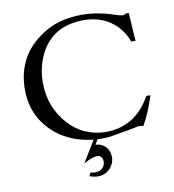

<svg xmlns="http://www.w3.org/2000/svg" viewBox="-96 -773 980 1081"><g transform="rotate(-10 393.5 -232.0)"><path d="M746.1 -174.8Q738.8 -149.9 730 -126.2Q721.2 -102.5 712.2 -81.3Q703.1 -60.1 693.8 -42Q684.6 -23.9 676.8 -10.7Q669.9 -13.2 664.1 -13.9Q658.2 -14.6 652.8 -14.6Q645.5 -14.6 635.7 -11.7Q632.8 -11.2 623.5 -9.3Q614.3 -7.3 601.8 -5.1Q589.4 -2.9 575.2 -0.5Q561 2 547.6 4.4Q534.2 6.8 522.9 8.8Q511.7 10.7 505.9 11.7Q473.1 19 432.6 18.1Q426.8 18.1 421.1 17.8Q415.5 17.6 409.7 17.6L393.1 46.9H397.9Q412.1 46.9 425.5 53Q439 59.1 449.5 70.1Q460 81.1 466.3 96.2Q472.7 111.3 472.7 129.4Q472.7 149.4 465.1 166.7Q457.5 184.1 444.8 196.8Q432.1 209.5 414.8 216.8Q397.5 224.1 377.4 224.1Q367.2 224.1 355.2 221.9Q343.3 219.7 329.1 214.4L337.9 194.8Q346.2 197.3 353.3 198.2Q360.4 199.2 367.7 199.2Q378.4 199.2 388.4 195.3Q398.4 191.4 406 184.6Q413.6 177.7 418 168.5Q422.4 159.2 422.4 148.4Q422.4 130.4 414.1 120.6Q405.8 110.8 390.1 110.8Q366.7 110.8 314 137.7L387.7 16.1Q349.6 12.2 314.2 2.4Q278.8 -7.3 246.1 -23.4Q200.2 -45.4 164.8 -77.6Q129.4 -109.9 103.5 -150.4Q55.7 -227.5 55.7 -327.1Q55.7 -380.4 67.6 -426.3Q79.6 -472.2 104.5 -514.2Q128.4 -553.7 164.1 -585.4Q199.7 -617.2 244.6 -642.1Q289.1 -666.5 338.9 -677Q388.7 -687.5 444.3 -688Q488.3 -688 533.9 -679.9Q579.6 -671.9 621.1 -657.7Q637.7 -652.3 651.4 -648.7Q665 -645 668.9 -645Q685.1 -645 688 -651.9H706.5L716.8 -491.2H692.4Q672.9 -543.5 638.7 -579.6Q604.5 -615.7 556.6 -636.2Q531.7 -646.5 505.1 -651.4Q478.5 -656.2 449.7 -656.2Q270 -656.2 197.8 -509.3Q180.7 -474.1 171.4 -434.3Q162.1 -394.5 162.1 -349.1Q162.1 -278.3 184.6 -219.2Q207 -160.2 251 -110.4Q294.4 -62 348.9 -38.6Q403.3 -15.1 462.4 -14.6Q634.3 -14.6 722.7 -174.8Z"/></g></svg>

Font: XB Niloofar
Style: Regular
Weight: 400
Designer: Behnam
Foundry: Irmug
Version: Version 7.201 2008